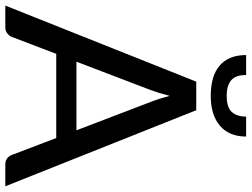

<svg xmlns="http://www.w3.org/2000/svg" viewBox="-132 -814 946 722"><g transform="rotate(90 341.0 -453.0)"><path d="M470 -267.5 363.5 -546Q352 -574.5 340.5 -618Q335 -596.5 329.2 -578Q323.5 -559.5 318 -545L212 -267.5ZM680.5 0H598.5Q584.5 0 575.5 -7Q566.5 -14 562.5 -25L499 -191.5H182.5L119 -25Q115.5 -15.5 106 -7.8Q96.5 0 83 0H1L287 -718H394.5ZM340.5 -772.5Q304.5 -772.5 276 -780.5Q247.5 -788.5 227.8 -805Q208 -821.5 197.5 -846.5Q187 -871.5 187 -905.5H262Q262 -888 266 -874.5Q270 -861 279.2 -851.8Q288.5 -842.5 303.5 -837.5Q318.5 -832.5 340.5 -832.5Q384 -832.5 401.2 -851.8Q418.5 -871 418.5 -905.5H493.5Q493.5 -842 453 -807.2Q412.5 -772.5 340.5 -772.5Z"/></g></svg>

Font: LatoLatin Medium
Style: Regular
Weight: 500
Designer: Lukasz Dziedzic with Adam Twardoch and Botio Nikoltchev
Foundry: tyPoland Lukasz Dziedzic
Version: Version 2.015; 2015-08-06; http://www.latofonts.com/